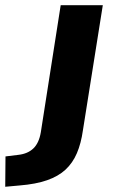

<svg xmlns="http://www.w3.org/2000/svg" viewBox="-126 -521 436 734"><path d="M-106 193 -105 77 -56 71Q-20 67 1.5 46.5Q23 26 30 -15L106 -501H267L191 -23Q184 27 168 64.5Q152 102 124.5 127.5Q97 153 54 168Q11 183 -51 188Z"/></svg>

Font: Nunito Sans 8pt ExtraBold
Style: Italic
Weight: 800
Italic angle: -9°
Version: Version 3.101;gftools[0.9.27]